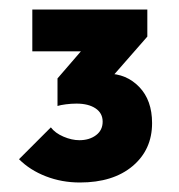

<svg xmlns="http://www.w3.org/2000/svg" viewBox="-20 -723 376 404"><path d="M148 -339Q110 -339 76.5 -352Q43 -365 20 -388L87 -455Q96 -443 113.5 -435.5Q131 -428 147 -428Q168 -428 182 -438.5Q196 -449 196 -467Q196 -485 181 -495Q166 -505 141 -505Q130 -505 118.5 -503.5Q107 -502 101 -500L149 -558Q173 -563 185.5 -565.5Q198 -568 206 -568Q246 -568 273 -540Q300 -512 300 -464Q300 -408 259 -373.5Q218 -339 148 -339ZM101 -500V-558L177 -646H290L213 -558ZM48 -615V-703H290V-646L212 -615Z"/></svg>

Font: Outfit SemiBold
Style: Regular
Weight: 600
Designer: Rodrigo Fuenzalida
Foundry: fragTYPE
Version: Version 1.100;gftools[0.9.27]